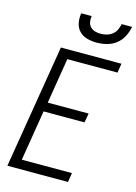

<svg xmlns="http://www.w3.org/2000/svg" viewBox="-140 -1028 782 1102"><g transform="rotate(15 251.5 -477.5)"><path d="M18 0 139 -735H499L490 -680H192L148 -410H391L381 -355H138L89 -55H387L378 0ZM329 -815Q300 -815 272.5 -822.5Q245 -830 226 -849.5Q207 -869 201.5 -897.5Q196 -926 201 -955H263Q260 -937 263 -920Q266 -903 277 -891.5Q288 -880 304 -875Q320 -870 338 -870Q356 -870 374 -875Q392 -880 407 -891.5Q422 -903 430 -920Q438 -937 441 -955H503Q498 -926 483.5 -897.5Q469 -869 444 -849.5Q419 -830 388.5 -822.5Q358 -815 329 -815Z"/></g></svg>

Font: Iosevka SS18 Light
Style: Italic
Weight: 300
Italic angle: -9°
Monospace: yes
Designer: Belleve Invis
Foundry: Belleve Invis
Version: Version 25.1.1; ttfautohint (v1.8.4)